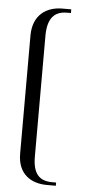

<svg xmlns="http://www.w3.org/2000/svg" viewBox="-55 -767 386 836"><g transform="rotate(5 138.5 -349.5)"><path d="M183 36H222V22H205C148 22 120 -8 120 -83V-610C120 -685 148 -719 205 -719H222V-735H183C116 -735 55 -698 55 -606V-90C55 2 116 36 183 36Z"/></g></svg>

Font: Emberly
Style: Regular
Weight: 400
Designer: Rajesh Rajput
Foundry: Rajesh Rajput
Version: Version 1.000